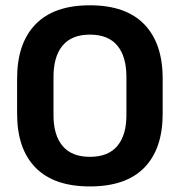

<svg xmlns="http://www.w3.org/2000/svg" viewBox="-20 -672 662 707"><path d="M311 14.5Q178.5 14.5 110.8 -54.8Q43 -124 43 -253V-383Q43 -512.5 110.8 -582.5Q178.5 -652.5 311 -652.5Q443.5 -652.5 511.2 -582.5Q579 -512.5 579 -383V-253Q579 -124 511.5 -54.8Q444 14.5 311 14.5ZM311 -94.5Q378.5 -94.5 412 -134.5Q445.5 -174.5 445.5 -247V-389Q445.5 -464 412 -504.2Q378.5 -544.5 311 -544.5Q244 -544.5 210.5 -504.2Q177 -464 177 -389V-247Q177 -174.5 210.5 -134.5Q244 -94.5 311 -94.5Z"/></svg>

Font: Anek Malayalam SemiBold
Style: Regular
Weight: 600
Version: Version 1.003